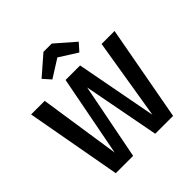

<svg xmlns="http://www.w3.org/2000/svg" viewBox="-236 -1121 1308 1308"><g transform="rotate(-45 418.5 -466.5)"><path d="M418 -839 548 -757 597 -812 458 -933H378L239 -812L288 -757ZM696 -691 600 -105 489 -691H349L236 -105L148 -691H17L142 0H309L417 -551L522 0H694L821 -691Z"/></g></svg>

Font: Fira Sans Medium
Style: Regular
Weight: 500
Designer: Carrois Corporate & Edenspiekermann AG
Foundry: Carrois Corporate GbR & Edenspiekermann AG
Version: Version 4.203